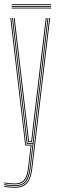

<svg xmlns="http://www.w3.org/2000/svg" viewBox="-21 -685 285 904"><path d="M49.8 199Q38.8 199 22.9 197.6Q7 196.2 -1 194V190Q7.5 192.2 23 193.6Q38.5 195 49.8 195Q75.2 195 90.9 185.4Q106.5 175.8 115 156.5Q123.5 137.2 126.8 108.5L210.8 -600H214.8L130.8 109Q127 140.8 117.5 160.6Q108 180.5 91.5 189.8Q75 199 49.8 199ZM49.8 183Q38.8 183 23.6 181.6Q8.5 180.2 -1 178.5V174.5Q7.8 176.2 22.9 177.6Q38 179 49.8 179Q78 179 92.2 162Q106.5 145 111 106.5L123.5 0H97.8L27.8 -600H31.8L101.2 -4H128L115 107Q110.2 147.5 95.1 165.2Q80 183 49.8 183ZM49.8 191Q38.2 191 23.1 189.6Q8 188.2 -1 186.2V182.2Q7.8 184 22.5 185.5Q37.2 187 49.8 187Q85 187 99.6 166.1Q114.2 145.2 118.8 107.5L132.5 -8H104.8L95.5 -88L35.8 -600H39.8L99.2 -91L108.5 -12H133L202.8 -600H206.8L122.8 108Q118 149.5 101.9 170.2Q85.8 191 49.8 191ZM112 -16 103 -93.8 43.8 -600H48L106.8 -96.2L115.5 -20H126L134.8 -95.8L194.5 -600H198.8L138.5 -91.5L129.5 -16ZM219.8 -661H33.8V-665H219.8ZM219.8 -645H33.8V-649H219.8ZM219.8 -653H33.8V-657H219.8Z"/></svg>

Font: Big Shoulders Inline Display SC Thin
Style: Regular
Weight: 100
Designer: Patric King
Foundry: XO Type Co
Version: Version 2.002